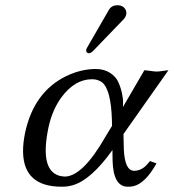

<svg xmlns="http://www.w3.org/2000/svg" viewBox="-20 -702 662 732"><path d="M426.8 -682.1Q451.2 -682.1 460 -662.6Q462.9 -654.8 461.4 -647Q458.5 -636.2 451.7 -628.9L334 -506.8Q326.2 -499.5 320.3 -499Q309.1 -499 308.6 -508.8Q308.6 -510.7 308.6 -512.2Q309.6 -516.1 313 -522L395.5 -665Q405.8 -681.6 426.8 -682.1ZM450.7 -190.9 452.1 -132.8Q455.6 -51.8 490.7 -50.8Q519.5 -50.8 541 -75.2Q546.4 -81.5 551.8 -87.9L576.7 -79.1Q534.2 -2.9 488.8 7.8Q478 10.3 466.8 9.8Q412.1 9.8 409.2 -88.9Q409.2 -90.3 409.2 -90.8L408.7 -129.9Q327.6 -16.6 258.3 3.9Q236.8 10.3 214.8 9.8Q70.3 9.8 67.9 -122.6Q67.4 -156.2 75.7 -195.8Q108.9 -351.6 232.9 -412.1Q288.1 -438.5 344.2 -439Q377 -439 399.7 -424.1Q422.4 -409.2 431.6 -387.9Q440.9 -366.7 445.3 -345.2Q449.7 -323.7 449.2 -309.1L448.7 -293.9L530.3 -434.1Q537.6 -434.1 553.7 -431.6Q569.8 -429.2 577.1 -429.2Q585 -429.2 601.1 -431.6Q615.7 -434.1 622.1 -434.1ZM407.2 -222.2 406.7 -243.2Q403.3 -360.8 369.1 -388.2Q353 -399.9 331.1 -399.9Q265.1 -399.9 213.9 -330.6Q179.7 -283.2 165.5 -219.2Q130.4 -55.2 205.1 -32.2Q216.3 -29.3 228 -28.8Q296.4 -30.8 382.3 -181.2Z"/></svg>

Font: Linux Biolinum Capitals O
Style: Italic Samll Caps
Weight: 400
Italic angle: -12°
Designer: Philipp H. Poll
Foundry: Philipp H. Poll
Version: Version 0.6.2